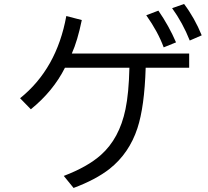

<svg xmlns="http://www.w3.org/2000/svg" viewBox="-20 -888 1039 957"><path d="M922.9 -550.3H706.1Q700.2 -356 665 -249Q624 -124 526.4 -46.4Q457 7.8 346.7 48.8L297.9 -11.2Q416 -56.2 482.4 -115.2Q575.2 -197.3 605.5 -343.8Q622.1 -422.9 625 -550.3H303.7Q245.1 -433.6 133.8 -343.3L80.1 -398.4Q262.7 -544.9 310.5 -808.1L387.7 -788.1Q366.2 -683.6 337.9 -621.1H922.9ZM795.9 -651.9Q767.6 -729 709 -812L769.5 -835Q822.3 -758.3 857.4 -676.8ZM925.8 -686Q890.6 -774.4 837.9 -847.2L897.5 -868.2Q950.2 -798.3 985.4 -711.9Z"/></svg>

Font: UDEV Gothic 35
Style: Regular
Weight: 400
Version: v2.1.0; ttfautohint (v1.8.4.7-5d5b-dirty) -l 6 -r 45 -G 200 